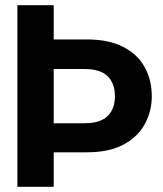

<svg xmlns="http://www.w3.org/2000/svg" viewBox="-20 -720 629 740"><path d="M47 0V-700H187V-568H314Q399 -568 454.5 -539.5Q510 -511 537.5 -461.5Q565 -412 565 -349Q565 -292 538.5 -242.5Q512 -193 456.5 -163Q401 -133 314 -133H187V0ZM187 -245H305Q367 -245 395 -273Q423 -301 423 -349Q423 -398 395 -426Q367 -454 305 -454H187Z"/></svg>

Font: Host Grotesk Black
Style: Regular
Weight: 900
Designer: Doğukan Karapınar based on Poppins by Indian Type Foundry, Jonny Pinhorn
Foundry: Element Type
Version: Version 1.000; ttfautohint (v1.8.4.7-5d5b);gftools[0.9.33]